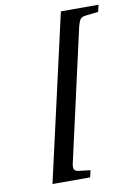

<svg xmlns="http://www.w3.org/2000/svg" viewBox="-91 -749 645 934"><g transform="rotate(-10 231.5 -282.0)"><path d="M91 128 277 -692H463L455 -658L393 -651Q373 -649 365.5 -638.5Q358 -628 352 -604L207 40Q201 62 205 73.5Q209 85 227 87L285 94L277 128Z"/></g></svg>

Font: Lingua Franca
Style: Bold Italic
Weight: 700
Italic angle: -13°
Version: Version 1.19